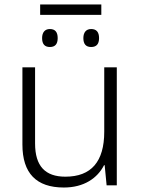

<svg xmlns="http://www.w3.org/2000/svg" viewBox="-20 -836 636 866"><path d="M161.1 -815.9V-769H437V-815.9ZM205.1 -705.1C182.1 -705.1 169.9 -689.5 169.9 -664.1C169.9 -637.2 181.6 -624 205.1 -624C228.5 -624 240.2 -637.2 240.2 -664.1C240.2 -691.4 228.5 -705.1 205.1 -705.1ZM391.1 -705.1C368.2 -705.1 356 -689.5 356 -664.1C356 -637.2 367.7 -624 391.1 -624C415 -624 426.8 -637.2 426.8 -664.1C426.8 -691.4 415 -705.1 391.1 -705.1ZM450.2 -532.2V-242.2C450.2 -106.9 391.6 -39.1 274.9 -39.1C184.6 -39.1 138.2 -85.9 138.2 -189V-532.2H81.1V-184.1C81.1 -54.7 143.6 9.8 268.1 9.8C358.4 9.8 419.4 -32.2 449.2 -90.8H452.1L460.9 0H506.8V-532.2Z"/></svg>

Font: Noto Reveo Sans
Style: Regular
Weight: 300
Designer: Monotype Design Team
Foundry: Monotype Imaging Inc.
Version: Version 2.007